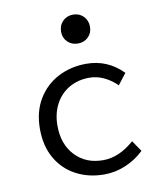

<svg xmlns="http://www.w3.org/2000/svg" viewBox="-86 -833 772 916"><g transform="rotate(-10 300.0 -375.5)"><path d="M80 -254Q80 -337 116.5 -397.5Q153 -458 214.5 -490Q276 -522 351 -522Q455 -522 528 -447L487 -394Q424 -454 354 -454Q299 -454 256 -429Q213 -404 189 -358.5Q165 -313 165 -254Q165 -165 216.5 -110Q268 -55 352 -55Q429 -55 503 -120L539 -67Q499 -29 449 -8Q399 13 346 13Q270 13 209.5 -19Q149 -51 114.5 -111Q80 -171 80 -254ZM260 -693Q260 -724 280 -744Q300 -764 330 -764Q360 -764 380 -744Q400 -724 400 -693Q400 -663 380 -643.5Q360 -624 330 -624Q300 -624 280 -643.5Q260 -663 260 -693Z"/></g></svg>

Font: Office Code Pro
Style: Regular
Weight: 400
Designer: Nathan Rutzky & Paul D. Hunt
Foundry: Adobe Systems Incorporated
Version: Version 1.004